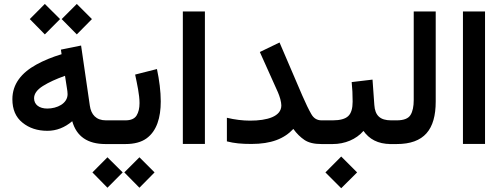

<svg xmlns="http://www.w3.org/2000/svg" viewBox="-20 -739 2578 985"><path d="M296.4 -641.1 374 -562.5 451.7 -641.1 374 -718.8ZM132.8 -641.1 210 -562.5 288.1 -641.1 210 -718.8ZM538.6 0V-121.6H523.4C473.1 -121.6 447.3 -151.4 440.9 -196.8L396 -505.4L292.5 -484.4L295.9 -460.9C247.6 -446.3 204.6 -428.7 166.5 -407.7C90.3 -365.7 43.5 -308.1 43.5 -230C43.5 -177.7 60.5 -137.7 95.2 -109.9C129.4 -82 171.9 -67.9 223.1 -67.9C269.5 -67.9 312 -84.5 350.6 -117.2C372.6 -39.1 429.2 0 521.5 0ZM326.7 -255.9C326.7 -207.5 272.5 -182.1 222.7 -182.1C181.6 -182.1 154.8 -202.1 154.8 -234.9C154.8 -257.8 169.9 -278.8 200.2 -297.9C230.5 -316.9 268.1 -334 313.5 -350.1L323.2 -287.6C325.2 -275.9 326.7 -265.1 326.7 -255.9Z M623.5 0C668.9 0 705.1 -9.8 731.4 -28.8C784.2 -66.9 804.7 -135.3 804.7 -218.8C804.7 -270 797.4 -327.6 785.2 -384.8L673.3 -356.4C683.6 -307.1 695.8 -253.4 695.8 -210C695.8 -184.1 690.9 -163.1 680.7 -146.5C670.4 -129.9 651.4 -121.6 623.5 -121.6H518.1V0ZM617.7 145.5 695.3 224.1 772.9 145.5 695.3 67.9ZM454.1 145.5 531.2 224.1 609.4 145.5 531.2 67.9Z M918 -680.2V-0.5H1031.2V-680.2Z M1423.3 -198.2C1423.3 -141.6 1352.1 -120.1 1262.7 -120.1C1226.1 -120.1 1184.6 -125 1144 -134.8V-13.7C1182.6 -3.9 1217.3 -0.5 1270 -0.5C1371.1 -0.5 1437.5 -26.9 1484.9 -77.6C1502 -53.7 1521 -35.2 1542 -21C1563 -6.8 1591.8 0 1629.4 0H1649.9V-121.6H1629.4C1606.4 -121.6 1588.9 -132.3 1576.7 -154.3C1564 -176.3 1548.8 -207.5 1531.2 -248L1414.1 -521L1313 -472.2L1405.8 -265.6C1410.2 -255.9 1414.1 -244.1 1418 -231C1421.4 -217.8 1423.3 -206.5 1423.3 -198.2Z M1629.9 0H1687C1749 0 1807.1 -23.9 1844.7 -67.4C1873.5 -26.4 1917.5 0 1985.4 0H1996.6V-121.6H1986.3C1930.2 -121.6 1903.8 -146.5 1900.4 -200.7L1891.1 -330.6L1784.2 -317.9C1787.6 -286.1 1789.1 -252.9 1789.1 -217.3C1789.1 -182.6 1781.7 -157.7 1766.6 -143.6C1751.5 -128.9 1724.6 -121.6 1687 -121.6H1629.9ZM1649.4 145.5 1730.5 226.6 1812 145.5 1730.5 64Z M1977.1 0H2015.1C2155.8 0 2215.3 -74.2 2215.3 -218.3V-680.2H2102.5V-225.6C2102.5 -192.9 2097.2 -167 2085.9 -148.9C2074.7 -130.9 2051.3 -121.6 2015.6 -121.6H1977.1Z M2355 -680.2V-0.5H2468.3V-680.2Z"/></svg>

Font: Vazirmatn SemiBold
Style: Regular
Weight: 600
Designer: Saber Rastikerdar
Foundry: Saber Rastikerdar
Version: Version 33.003